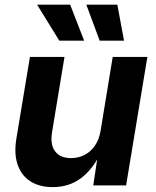

<svg xmlns="http://www.w3.org/2000/svg" viewBox="-20 -783 659 811"><path d="M202.6 7.3Q146.5 7.3 108.4 -17.1Q70.3 -41.5 54.4 -87.6Q38.6 -133.8 49.3 -198.2L106.4 -542.5H252.4L199.7 -223.6Q191.4 -172.9 212.6 -144Q233.9 -115.2 280.3 -115.2Q311 -115.2 336.9 -128.4Q362.8 -141.6 380.6 -167.2Q398.4 -192.9 404.8 -230L456.1 -542.5H602.5L512.7 0H374L394.5 -136.2H404.8Q371.6 -67.4 321.5 -30Q271.5 7.3 202.6 7.3ZM400.9 -611.3 344.7 -763.2H475.6L503.9 -611.3ZM230.5 -611.3 136.7 -763.2H276.4L335.4 -611.3Z"/></svg>

Font: Inter 16pt
Style: Bold Italic
Weight: 700
Italic angle: -9.3988°
Version: Version 4.001;git-66647c0bb